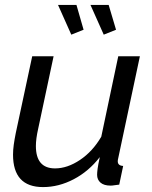

<svg xmlns="http://www.w3.org/2000/svg" viewBox="-20 -751 617 781"><path d="M155 10Q33 10 33 -122Q33 -141 36 -162.5Q39 -184 44 -209L111 -522H198L135 -226Q126 -186 126 -157Q126 -66 204 -66Q254 -66 305.5 -100.5Q357 -135 392 -195L461 -522H549L461 -108Q460 -104 459.5 -101Q459 -98 459 -95Q459 -77 481 -76L465 0Q454 1 445.5 2.5Q437 4 430 4Q403 4 389 -8Q375 -20 375 -40Q375 -49 377 -64.5Q379 -80 386 -112Q341 -54 280 -22Q219 10 155 10ZM348 -731H422L452 -630L402 -610ZM216 -731H291L320 -630L270 -610Z"/></svg>

Font: Raleway Medium
Style: Italic
Weight: 500
Italic angle: -12°
Designer: Matt McInerney, Pablo Impallari, Rodrigo Fuenzalida
Foundry: Matt McInerney, Pablo Impallari, Rodrigo Fuenzalida
Version: Version 4.026